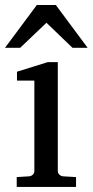

<svg xmlns="http://www.w3.org/2000/svg" viewBox="-32 -740 367 760"><path d="M34.2 0V-39.1L83 -42Q92.3 -43 98.1 -48.8Q104 -54.7 104 -64V-420.9H35.2V-456.1L157.2 -494.1H196.8V-64Q196.8 -54.7 202.9 -48.8Q209 -43 217.8 -42L269 -39.1V0ZM254.9 -550.8 151.9 -649.9 47.9 -550.8H-12.2L113.8 -720.2H189L314.9 -550.8Z"/></svg>

Font: BabelStone Ogham Pictish
Style: Bold
Weight: 700
Designer: Andrew West
Foundry: BabelStone
Version: Version 1.02 March 14, 2022